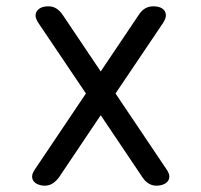

<svg xmlns="http://www.w3.org/2000/svg" viewBox="-20 -580 640 610"><path d="M498 -507 347 -283 509 -42Q518 -29 518 -19.5Q518 -10 512.5 -3.5Q507 3 497.5 6.5Q488 10 478 10Q464 10 453 3.5Q442 -3 433 -16L300 -214L167 -16Q158 -4 147 3Q136 10 121 10Q112 10 102.5 6.5Q93 3 87.5 -3.5Q82 -10 82 -19.5Q82 -29 91 -42L253 -283L102 -507Q93 -521 93 -530.5Q93 -540 99 -547Q105 -554 114 -557Q123 -560 133 -560Q148 -560 159 -553Q170 -546 179 -533L300 -353L421 -533Q430 -547 441.5 -553.5Q453 -560 468 -560Q478 -560 487 -557Q496 -554 501.5 -547.5Q507 -541 507 -531Q507 -521 498 -507Z"/></svg>

Font: Maple Mono Normal NL Light
Style: Regular
Weight: 300
Monospace: yes
Designer: subframe7536
Version: Version 7.000